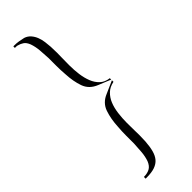

<svg xmlns="http://www.w3.org/2000/svg" viewBox="-260 -668 785 785"><g transform="rotate(-45 132.5 -275.5)"><path d="M224 -279 170 -301Q133 -316 121 -350Q109 -384 107 -428Q105 -452 105 -477Q105 -477 105 -478V-480Q105 -480 105 -480V-487Q105 -489 105 -491V-493Q105 -494 105 -494V-496Q105 -496 105 -497V-499Q105 -499 105 -500V-523Q104 -546 102 -569.5Q100 -593 93 -613Q86 -631 75 -638Q64 -645 55 -647Q50 -649 46 -649H45Q45 -649 45 -649H44Q44 -649 44 -649Q44 -649 43 -649Q43 -649 42 -649Q42 -649 42 -649H38Q38 -649 38 -649H37V-658H43Q56 -658 68 -656Q80 -654 93 -651Q108 -646 118 -634.5Q128 -623 133.5 -608.5Q139 -594 141 -578.5Q143 -563 144 -549Q145 -532 145 -513Q145 -504 144.5 -485.5Q144 -467 144 -441Q144 -414 147.5 -388Q151 -362 159.5 -340.5Q168 -319 183.5 -304.5Q199 -290 224 -287ZM37 107V97Q57 97 71 89.5Q85 82 93 62Q100 42 102 18.5Q104 -5 105 -28Q105 -29 105 -29V-31Q105 -31 105 -31V-38Q105 -40 105 -42V-43Q105 -44 105 -45V-46Q105 -47 105 -47V-49Q105 -49 105 -50V-74Q105 -98 107 -122Q109 -166 121 -201Q133 -236 170 -251L224 -275V-266Q199 -261 183.5 -246Q168 -231 159.5 -210Q151 -189 147.5 -162.5Q144 -136 144 -109Q144 -83 144.5 -64.5Q145 -46 145 -37Q145 -19 144 -2Q142 27 136.5 47.5Q131 68 120 81Q109 94 90.5 100.5Q72 107 43 107Z"/></g></svg>

Font: UN Bangla Thin
Style: Regular
Weight: 100
Designer: Desinged by Rajon, Unicode developed by Rashed (IMGN)
Version: Version 2.000;March 19, 2023;FontCreator 14.0.0.2901 64-bit